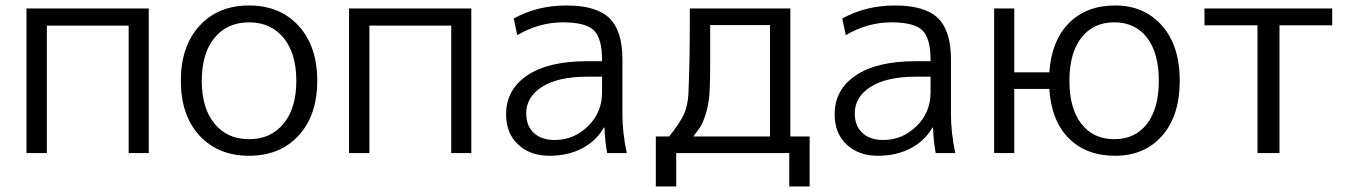

<svg xmlns="http://www.w3.org/2000/svg" viewBox="-20 -550 4852 690"><path d="M75.2 0V-519.5H514.6V0H442.4V-458H148.4V0Z M696.8 -63Q629.9 -135.7 629.9 -259.8Q629.9 -383.8 696.8 -457Q763.7 -530.3 875 -530.3Q986.3 -530.3 1053.2 -457Q1120.1 -383.8 1120.1 -259.8Q1120.1 -135.7 1053.2 -63Q986.3 9.8 875 9.8Q763.7 9.8 696.8 -63ZM751 -414.1Q705.1 -358.4 705.1 -259.8Q705.1 -161.1 751 -105.5Q796.9 -49.8 875 -49.8Q953.1 -49.8 999 -105.5Q1044.9 -161.1 1044.9 -259.8Q1044.9 -358.4 999 -414.1Q953.1 -469.7 875 -469.7Q796.9 -469.7 751 -414.1Z M1234.4 0V-519.5H1673.8V0H1601.6V-458H1307.6V0Z M1798.8 -139.6Q1798.8 -227.5 1874.5 -278.8Q1950.2 -330.1 2090.8 -330.1H2143.6V-335Q2143.6 -411.1 2114.7 -440.4Q2085.9 -469.7 2002 -469.7Q1918 -469.7 1838.9 -423.8L1826.2 -483.4Q1910.2 -530.3 2016.1 -530.3Q2122.1 -530.3 2169.4 -485.4Q2216.8 -440.4 2216.8 -336.9V-139.6Q2216.8 -73.2 2232.4 0H2162.1Q2154.3 -39.1 2152.3 -91.8H2150.4Q2123 -43.9 2072.3 -17.1Q2021.5 9.8 1953.6 9.8Q1885.7 9.8 1842.3 -30.3Q1798.8 -70.3 1798.8 -139.6ZM1871.1 -142.6Q1871.1 -97.7 1898.4 -72.3Q1925.8 -46.9 1973.6 -46.9Q2042 -46.9 2092.8 -96.2Q2143.6 -145.5 2143.6 -217.8V-274.4H2090.8Q1986.3 -274.4 1928.7 -238.3Q1871.1 -202.1 1871.1 -142.6Z M2336.9 -59.6H2384.8Q2420.9 -104.5 2436.5 -136.7Q2452.1 -168.9 2454.1 -214.8Q2459 -330.1 2459 -460V-519.5H2820.3V-59.6H2889.6V120.1H2816.4V0H2410.2V120.1H2336.9ZM2471.7 -59.6H2747.1V-460H2532.2V-328.1Q2532.2 -220.7 2527.3 -189.5Q2522.5 -158.2 2513.7 -132.3Q2504.9 -106.4 2497.1 -94.7Q2489.3 -83 2471.7 -59.6Z M2979.5 -139.6Q2979.5 -227.5 3055.2 -278.8Q3130.9 -330.1 3271.5 -330.1H3324.2V-335Q3324.2 -411.1 3295.4 -440.4Q3266.6 -469.7 3182.6 -469.7Q3098.6 -469.7 3019.5 -423.8L3006.8 -483.4Q3090.8 -530.3 3196.8 -530.3Q3302.7 -530.3 3350.1 -485.4Q3397.5 -440.4 3397.5 -336.9V-139.6Q3397.5 -73.2 3413.1 0H3342.8Q3335 -39.1 3333 -91.8H3331.1Q3303.7 -43.9 3252.9 -17.1Q3202.1 9.8 3134.3 9.8Q3066.4 9.8 3022.9 -30.3Q2979.5 -70.3 2979.5 -139.6ZM3051.8 -142.6Q3051.8 -97.7 3079.1 -72.3Q3106.4 -46.9 3154.3 -46.9Q3222.7 -46.9 3273.4 -96.2Q3324.2 -145.5 3324.2 -217.8V-274.4H3271.5Q3167 -274.4 3109.4 -238.3Q3051.8 -202.1 3051.8 -142.6Z M3552.7 0V-519.5H3625V-290H3751Q3758.8 -403.3 3821.3 -466.8Q3883.8 -530.3 3987.8 -530.3Q4091.8 -530.3 4155.8 -458Q4219.7 -385.7 4219.7 -259.8Q4219.7 -133.8 4156.2 -62Q4092.8 9.8 3987.8 9.8Q3882.8 9.8 3820.3 -53.7Q3757.8 -117.2 3751 -230.5H3625V0ZM3866.2 -414.6Q3823.2 -359.4 3823.2 -259.8Q3823.2 -160.2 3866.2 -105Q3909.2 -49.8 3984.4 -49.8Q4059.6 -49.8 4102.1 -105Q4144.5 -160.2 4144.5 -259.8Q4144.5 -359.4 4102.1 -414.6Q4059.6 -469.7 3984.4 -469.7Q3909.2 -469.7 3866.2 -414.6Z M4308.6 -459V-519.5H4767.6V-459H4578.1V0H4499V-459Z"/></svg>

Font: GenEi M Gothic v2 Regular
Style: Regular
Weight: 400
Version: Version 2.0